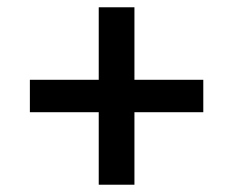

<svg xmlns="http://www.w3.org/2000/svg" viewBox="-20 -569 640 527"><path d="M349 -62V-261H538V-350H349V-549H251V-350H62V-261H251V-62Z"/></svg>

Font: IBM Mono Medium
Style: Regular
Weight: 500
Monospace: yes
Designer: Mike Abbink, Paul van der Laan, Pieter van Rosmalen
Foundry: Bold Monday
Version: Version 2.3